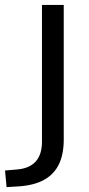

<svg xmlns="http://www.w3.org/2000/svg" viewBox="-83 -559 361 775"><path d="M-62.7 129.2 -14.2 125.1Q35.6 121 61 93Q86.4 64.9 86.4 13.4V-539.1H174.3V4.2Q174.3 63.8 154.8 104.1Q135.3 144.4 94.9 166.9Q54.6 189.3 -8.5 193.4L-56.5 196.3Z"/></svg>

Font: Min Sans VF VF
Style: Regular
Weight: 400
Designer: Jinseong-Kim, NotoSansCJK, Nunito
Foundry: Jinseong-Kim
Version: Version 1.420;Glyphs 3.1.2 (3151)